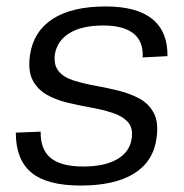

<svg xmlns="http://www.w3.org/2000/svg" viewBox="-20 -568 569 595"><path d="M230 7Q126 7 77.5 -33Q29 -73 29 -157L106 -160Q105 -105 137 -78.5Q169 -52 238 -52Q304 -52 343 -74.5Q382 -97 388 -138Q393 -171 376.5 -189.5Q360 -208 329.5 -218Q299 -228 263 -234.5Q227 -241 190.5 -249.5Q154 -258 125 -274.5Q96 -291 81 -320Q66 -349 73 -398Q84 -471 143.5 -509.5Q203 -548 308 -548Q404 -548 452 -509Q500 -470 499 -394L422 -390Q425 -439 394 -464Q363 -489 300 -489Q234 -489 195.5 -465.5Q157 -442 150 -399Q146 -366 162 -347Q178 -328 208.5 -318.5Q239 -309 275 -302.5Q311 -296 347.5 -287Q384 -278 413 -262Q442 -246 457 -217Q472 -188 465 -139Q455 -67 395 -30Q335 7 230 7Z"/></svg>

Font: Pathway Extreme 8pt Thin 12pt Light
Style: Italic
Weight: 300
Italic angle: -8°
Version: Version 1.001;gftools[0.9.26]